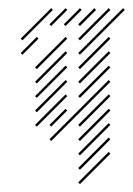

<svg xmlns="http://www.w3.org/2000/svg" viewBox="-20 -346 330 477"><path d="M107.1 4.3 254.3 -142.9 250 -147.1 102.9 0ZM107.1 -31.4 147.1 -71.4 142.9 -75.7 102.9 -35.7ZM71.4 -31.4 147.1 -107.1 142.9 -111.4 67.1 -35.7ZM71.4 -67.1 147.1 -142.9 142.9 -147.1 67.1 -71.4ZM71.4 -102.9 147.1 -178.6 142.9 -182.9 67.1 -107.1ZM71.4 -138.6 147.1 -214.3 142.9 -218.6 67.1 -142.9ZM71.4 -174.3 147.1 -250 142.9 -254.3 67.1 -178.6ZM35.7 -210 75.7 -250 71.4 -254.3 31.4 -214.3ZM35.7 -245.7 111.4 -321.4 107.1 -325.7 31.4 -250ZM107.1 -281.4 147.1 -321.4 142.9 -325.7 102.9 -285.7ZM142.9 -281.4 182.9 -321.4 178.6 -325.7 138.6 -285.7ZM178.6 -281.4 218.6 -321.4 214.3 -325.7 174.3 -285.7ZM178.6 -245.7 254.3 -321.4 250 -325.7 174.3 -250ZM178.6 -210 290 -321.4 285.7 -325.7 174.3 -214.3ZM178.6 -174.3 254.3 -250 250 -254.3 174.3 -178.6ZM178.6 -138.6 254.3 -214.3 250 -218.6 174.3 -142.9ZM178.6 -102.9 254.3 -178.6 250 -182.9 174.3 -107.1ZM178.6 -31.4 254.3 -107.1 250 -111.4 174.3 -35.7ZM178.6 4.3 254.3 -71.4 250 -75.7 174.3 0ZM178.6 40 254.3 -35.7 250 -40 174.3 35.7ZM178.6 75.7 254.3 0 250 -4.3 174.3 71.4ZM178.6 111.4 254.3 35.7 250 31.4 174.3 107.1Z"/></svg>

Font: Gossip Low Needlepoint
Style: Regular
Weight: 100
Width: 3
Designer: Deborah Khodanovich
Version: Version 1.001;Glyphs 3.3.1 (3343)